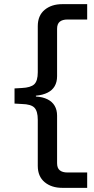

<svg xmlns="http://www.w3.org/2000/svg" viewBox="-20 -725 455 925"><path d="M280 180Q228 180 195 152.5Q162 125 162 74V-148Q162 -189 146 -206Q130 -223 85 -224L50 -226V-299L85 -301Q128 -303 145 -319Q162 -335 162 -377V-599Q162 -650 195 -677.5Q228 -705 280 -705H400V-631H305Q281 -631 268 -620.5Q255 -610 255 -586V-358Q255 -330 243.5 -310Q232 -290 209 -278.5Q186 -267 153 -264V-260Q186 -258 209 -246.5Q232 -235 243.5 -215Q255 -195 255 -168V61Q255 85 268 95.5Q281 106 305 106H400V180Z"/></svg>

Font: Nunito Sans 7pt SemiExpanded
Style: Regular
Weight: 400
Width: 6
Designer: Vernon Adams
Foundry: Vernon Adams
Version: Version 3.101;gftools[0.9.27]